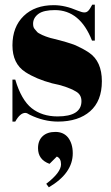

<svg xmlns="http://www.w3.org/2000/svg" viewBox="-20 -508 474 818"><path d="M45 10C45 10 45 10 45 10C59 -15 73 -27 88 -27C88 -27 88 -27 88 -27C93 -27 99 -24 107 -19C107 -19 107 -19 107 -19C146 0 186 10 227 10C227 10 227 10 227 10C285 10 331 -5 364 -34C397 -63 414 -105 414 -162C414 -218 396 -259 359 -284C359 -284 359 -284 359 -284C341 -296 322 -306 302 -315C282 -323 249 -333 204 -344C204 -344 204 -344 204 -344C200 -345 194 -346 186 -349C177 -352 171 -354 167 -356C163 -357 158 -360 152 -363C146 -366 142 -368 139 -371C136 -374 133 -378 128 -384C123 -389 121 -397 121 -407C121 -407 121 -407 121 -407C121 -424 129 -438 144 -449C159 -460 183 -465 214 -465C214 -465 214 -465 214 -465C285 -465 338 -422 372 -335C372 -335 384 -335 384 -335C384 -335 384 -488 384 -488C384 -488 373 -488 373 -488C373 -488 373 -488 373 -488C366 -475 361 -467 356 -462C351 -457 346 -455 339 -455C332 -455 323 -458 310 -463C310 -463 310 -463 310 -463C275 -478 242 -486 209 -486C209 -486 209 -486 209 -486C156 -486 113 -471 81 -440C49 -409 33 -367 33 -315C33 -263 51 -225 88 -201C88 -201 88 -201 88 -201C119 -181 157 -165 202 -153C202 -153 202 -153 202 -153C243 -145 276 -134 302 -119C302 -119 302 -119 302 -119C319 -110 327 -96 327 -77C327 -77 327 -77 327 -77C327 -34 293 -12 225 -12C225 -12 225 -12 225 -12C181 -12 144 -24 115 -47C86 -70 62 -111 45 -169C45 -169 33 -169 33 -169C33 -169 33 10 33 10C33 10 45 10 45 10ZM188 290C256 250 290 202 290 145C290 145 290 145 290 145C290 117 283 95 270 78C257 62 239 54 216 54C193 54 175 60 162 72C149 84 142 101 142 123C142 123 142 123 142 123C142 156 158 178 191 190C191 190 222 159 222 159C222 159 222 159 222 159C234 164 240 175 240 192C240 192 240 192 240 192C240 215 219 243 177 275C177 275 188 290 188 290C188 290 188 290 188 290Z"/></svg>

Font: Abril Fatface Utterance
Style: Regular
Weight: 500
Designer: Veronika Burian, Jos Scaglione
Foundry: TypeTogether
Version: ""